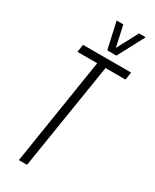

<svg xmlns="http://www.w3.org/2000/svg" viewBox="-228 -960 824 1019"><g transform="rotate(30 184.0 -450.5)"><path d="M360 -653H238L134 0H84L187 -653H66L73 -700H368ZM341 -901 255 -739H199L163 -901H204L232 -773L300 -901Z"/></g></svg>

Font: Georama Condensed Light
Style: Italic
Weight: 300
Width: 3
Italic angle: -9°
Designer: Jean-Baptiste Levee
Foundry: Production Type
Version: Version 1.000